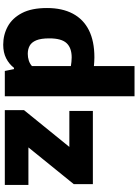

<svg xmlns="http://www.w3.org/2000/svg" viewBox="149 -997 858 1196"><g transform="rotate(90 578.0 -399.0)"><path d="M258.5 10Q197 10 145 -18.2Q93 -46.5 61.5 -106.5Q30 -166.5 30 -263Q30 -357.5 65 -423.5Q100 -489.5 168.2 -523.8Q236.5 -558 337.5 -558Q351.5 -558 365.5 -557Q379.5 -556 391.5 -555V-808H579.5V0H422L410.5 -57H402.5Q379 -26.5 343 -8.2Q307 10 258.5 10ZM315.5 -143Q336.5 -143 356.5 -149.2Q376.5 -155.5 391.5 -169V-411.5Q380 -413.5 365.8 -415Q351.5 -416.5 337.5 -416.5Q278.5 -416.5 248.8 -384.8Q219 -353 219 -277.5Q219 -225 231.2 -195.8Q243.5 -166.5 265 -154.8Q286.5 -143 315.5 -143ZM666 0V-119.5L921.5 -434.5V-402H671V-548.5H1127V-429.5L871.5 -114V-147H1132V0Z"/></g></svg>

Font: Encode Sans Condensed Thin ExtraBold
Style: Regular
Weight: 800
Version: Version 3.002